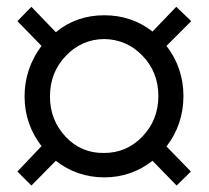

<svg xmlns="http://www.w3.org/2000/svg" viewBox="-20 -538 626 576"><path d="M74.2 18.6 32.2 -23.4 104.5 -99.6Q53.7 -166 53.7 -249Q53.7 -332 104.5 -400.4L32.2 -474.6L74.2 -517.6L147.5 -441.4Q209 -492.2 293 -492.2Q375 -492.2 437.5 -443.4L508.8 -517.6L553.7 -474.6L479.5 -400.4Q530.3 -334 530.3 -250Q530.3 -165 479.5 -98.6L552.7 -23.4L509.8 18.6L437.5 -55.7Q374 -5.9 293 -5.9Q210.9 -5.9 147.5 -55.7ZM292 -79.1Q360.4 -79.1 407.7 -128.9Q455.1 -178.7 455.1 -250Q455.1 -321.3 407.7 -370.6Q360.4 -419.9 292 -420.9Q224.6 -419.9 177.2 -370.1Q129.9 -320.3 129.9 -249Q129.9 -177.7 176.8 -127.9Q223.6 -78.1 292 -79.1Z"/></svg>

Font: Min Sans
Style: Regular
Weight: 400
Designer: Jinseong-Kim, NotoSansCJK, Nunito
Foundry: Jinseong-Kim
Version: Version 1.400;Glyphs 3.1.2 (3151)